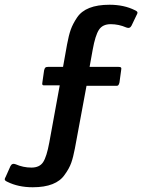

<svg xmlns="http://www.w3.org/2000/svg" viewBox="-97 -551 617 810"><path d="M108 -269H169L186 -364Q193 -402 201.5 -426Q210 -450 228 -477Q264 -531 365 -531Q426 -531 472 -508Q483 -503 483 -498Q483 -493 479 -487L458 -443Q451 -429 436 -435Q404 -449 370 -449Q336 -449 320.5 -425.5Q305 -402 294 -341L281 -269H401Q411 -269 413.5 -266Q416 -263 414 -254L407 -203Q405 -194 401.5 -191Q398 -188 388 -189H268L219 75Q212 112 203.5 136Q195 160 176 186Q140 239 41 239Q-20 239 -66 216Q-77 211 -77 206Q-77 201 -73 195L-53 150Q-46 136 -31 142Q1 156 35.5 156Q70 156 85 133Q100 110 111 50L155 -191H95Q85 -190 82.5 -193Q80 -196 82 -205L89 -254Q91 -263 94.5 -266Q98 -269 108 -269Z"/></svg>

Font: Crete Round
Style: Italic
Weight: 400
Designer: Veronika Burian
Foundry: TypeTogether
Version: Version 1.001; ttfautohint (v1.6)